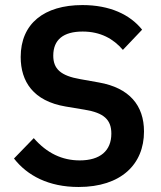

<svg xmlns="http://www.w3.org/2000/svg" viewBox="-20 -730 640 762"><path d="M291.9 12.1C460.6 12.1 551.5 -78.1 551.5 -208.1C551.5 -311.8 493.3 -381.4 372.5 -402.7L299 -415.8C220.5 -429.3 191.4 -456.7 191.4 -509.2C191.4 -572.4 231.5 -604.8 307.9 -604.8C378.6 -604.8 430 -576.3 467.7 -532L544 -612.2C495.7 -672.6 415.5 -709.9 307.2 -709.9C154.8 -709.9 62.1 -636 62.1 -503.9C62.1 -406.6 111.9 -328.8 240.8 -307.2L315.7 -294.7C392.4 -282.3 421.9 -255 421.9 -199.6C421.9 -131.7 377.5 -93.4 296.5 -93.4C226.9 -93.4 166.2 -121.8 114 -181.8L35.5 -100.9C88.4 -33 172.9 12.1 291.9 12.1Z"/></svg>

Font: Margiela Mono SemiBold
Style: Regular
Weight: 600
Designer: Mike Abbink, Paul van der Laan, Pieter van Rosmalen
Foundry: Bold Monday
Version: Version 2.003 2021